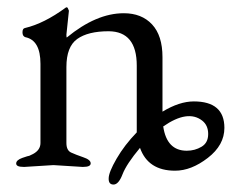

<svg xmlns="http://www.w3.org/2000/svg" viewBox="-20 -450 629 521"><path d="M486.8 -41Q508.8 -41 526.9 -51.8Q544.9 -62.5 544.9 -86.4Q544.9 -109.9 528.8 -122.6Q489.7 -153.3 422.9 -106.9Q432.6 -41 486.8 -41ZM274.9 34.2Q274.9 17.6 296.4 -19.5Q317.9 -56.6 351.1 -90.8V-272Q351.1 -364.7 274.9 -365.2Q218.8 -365.2 189.5 -344.2Q160.2 -323.2 160.2 -268.1V-62Q160.2 -42 172.9 -36.1Q185.5 -30.3 205.6 -23.4Q226.1 -16.6 226.1 -6.8Q226.1 2.9 206.1 2.9H203.1L125 -2L46.9 2.9H43.9Q23.9 2.9 23.9 -6.3Q23.9 -15.6 40.5 -21.5Q57.1 -27.3 59.6 -27.3Q62 -28.3 69.8 -32.2Q89.8 -43 89.8 -62V-276.9Q89.8 -340.8 48.8 -349.1Q41 -351.6 41 -362.3Q41 -373 47.9 -374Q99.6 -386.2 158.2 -429.2Q159.2 -430.2 161.6 -430.2Q164.1 -429.7 167 -420.9L160.2 -356Q160.2 -349.1 161.1 -348.1Q241.2 -414.1 315.9 -414.1Q364.3 -414.1 392.6 -383.8Q420.9 -353.5 420.9 -294.9V-147Q466.8 -174.8 505.9 -174.8Q588.9 -174.8 588.9 -103Q588.9 -56.2 543.9 -21.5Q499 13.2 455.1 13.2Q381.8 13.2 359.9 -48.8Q323.2 -4.9 312.5 22.9Q301.8 50.8 288.1 50.8Q274.4 50.8 274.9 34.2Z"/></svg>

Font: EBGaramond
Style: Regular
Weight: 400
Version: Version 000.012g